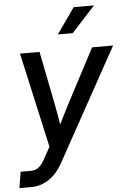

<svg xmlns="http://www.w3.org/2000/svg" viewBox="-74 -784 691 1032"><g transform="rotate(-5 272.0 -267.5)"><path d="M-11.7 204.1 2.4 117.2H58.1Q82.5 117.2 100.3 103Q118.2 88.9 134.8 57.6L168.5 -3.4L54.2 -515.6H159.7L215.8 -232.9Q227.1 -174.8 236.3 -117.7Q250.5 -146.5 265.1 -175.3Q279.8 -204.1 294.4 -232.9L443.4 -515.6H556.6L222.2 90.3Q191.9 145 148.2 174.6Q104.5 204.1 53.7 204.1ZM266.1 -600.6 363.3 -739.3H473.1L346.2 -600.6Z"/></g></svg>

Font: Inter Display Medium
Style: Italic
Weight: 500
Italic angle: -9.39999°
Designer: Rasmus Andersson
Foundry: rsms
Version: Version 4.000;git-a52131595